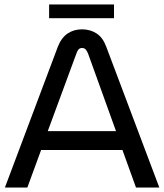

<svg xmlns="http://www.w3.org/2000/svg" viewBox="-20 -844 739 864"><path d="M2 0 240 -633Q256 -674 284 -693Q312 -712 349 -712Q386 -712 414.5 -693.5Q443 -675 458 -634L697 0H592L531 -169H165L103 0ZM195 -254H502L377 -601Q372 -614 366 -621Q360 -628 349 -628Q339 -628 333 -621Q327 -614 323 -601ZM201 -762V-824H493V-762Z"/></svg>

Font: MuseoModerno Thin
Style: Regular
Weight: 400
Version: Version 1.003